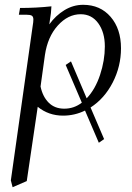

<svg xmlns="http://www.w3.org/2000/svg" viewBox="-20 -472 548 795"><path d="M24.9 274.9 115.2 -363.8Q118.2 -380.9 118.2 -391.1Q118.2 -402.8 111.8 -407Q105.5 -411.1 87.9 -411.1H58.1L63 -439Q129.9 -439 192.9 -445.8L190.9 -418L184.1 -371.1Q210.9 -408.2 247.3 -430.2Q283.7 -452.1 324.2 -452.1Q395 -452.1 438 -402.3Q481 -352.5 481 -272Q481 -197.3 446.8 -130.6Q412.6 -64 355 -26.9L411.1 104L389.2 119.1L332 -14.2Q289.1 6.8 241.2 6.8Q181.2 6.8 136.2 -29.8L90.8 277.8L32.2 303.2ZM147.9 -113.8Q156.7 -71.8 181.6 -46.9Q206.5 -22 246.1 -22Q286.6 -22 318.8 -46.9L252 -203.1L273.9 -217.8L338.9 -64.9Q374.5 -102.1 394.3 -161.9Q414.1 -221.7 414.1 -279.8Q414.1 -337.9 387 -375.5Q359.9 -413.1 314 -413.1Q261.7 -413.1 219.5 -366.5Q177.2 -319.8 166 -244.1Z"/></svg>

Font: Dihjauti S
Style: Italic
Weight: 400
Italic angle: -9°
Designer: T. Christopher White
Version: Version 3.0.0